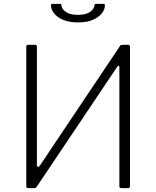

<svg xmlns="http://www.w3.org/2000/svg" viewBox="-20 -974 809 994"><path d="M163 -742Q171 -742 171 -732V-118Q171 -113 175.5 -110.5Q180 -108 186 -116L600 -734Q603 -740 606.5 -741Q610 -742 616 -742H643Q653 -742 653 -731V-11Q653 0 643 0H609Q598 0 598 -10V-627Q598 -633 594.5 -634Q591 -635 586 -627L170 -7Q166 -1 161.5 -0.5Q157 0 151 0H126Q122 0 119 -2.5Q116 -5 116 -11V-732Q116 -742 126 -742ZM384 -858Q336 -858 305 -872Q274 -886 259 -906Q244 -926 244 -946Q244 -950 245.5 -952Q247 -954 249 -954H287Q292 -954 295.5 -952.5Q299 -951 298 -947Q298 -929 320 -913Q342 -897 384 -897ZM384 -858V-897Q425 -897 447 -913Q469 -929 469 -947Q469 -951 472 -952.5Q475 -954 480 -954H518Q520 -954 521.5 -952Q523 -950 523 -946Q523 -926 508 -906Q493 -886 462.5 -872Q432 -858 384 -858Z"/></svg>

Font: Libre Franklin ExtraLight
Style: Regular
Weight: 250
Designer: Pablo Impallari, Rodrigo Fuenzalida, Nhung Nguyen
Foundry: Impallari Type
Version: Version 3.000